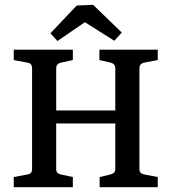

<svg xmlns="http://www.w3.org/2000/svg" viewBox="-20 -776 711 796"><path d="M634 -527 576 -516Q558 -511 558 -493V-75Q558 -57 577 -53L634 -42V0H393V-42L439 -53Q458 -58 458 -75V-264H213V-74Q213 -57 231 -53L282 -42V0H37V-42L95 -53Q113 -56 113 -75V-493Q113 -513 95 -516L37 -527V-570H282V-527L231 -516Q213 -511 213 -493V-318H458V-493Q458 -511 440 -516L392 -527V-570H634ZM189 -638 298 -753 366 -756 485 -641 454 -607 332 -684 218 -606Z"/></svg>

Font: Yrsa Medium
Style: Regular
Weight: 500
Designer: Anna Giedrys (Yrsa+Rasa design), David Brezina (Yrsa art-direction, Rasa art-direction, design)
Foundry: Rosetta Type Foundry
Version: Version 2.004